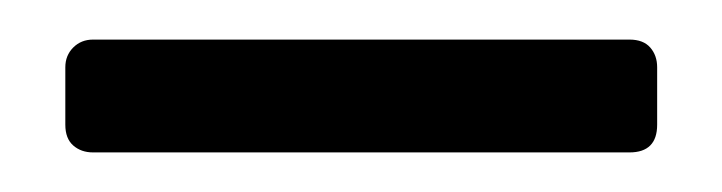

<svg xmlns="http://www.w3.org/2000/svg" viewBox="-20 -721 365 97"><path d="M27 -644Q21 -644 17 -647.5Q13 -651 13 -658V-687Q13 -693 17 -697Q21 -701 27 -701H298Q305 -701 308.5 -697Q312 -693 312 -687V-658Q312 -644 298 -644Z"/></svg>

Font: Open Sauce Two SemiBold
Style: Regular
Weight: 600
Designer: Alfredo Marco Pradil
Foundry: Creative Sauce Fz LLC
Version: Version 1.477